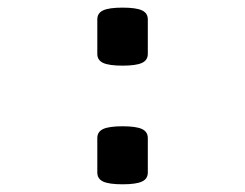

<svg xmlns="http://www.w3.org/2000/svg" viewBox="-20 -476 640 501"><path d="M233.9 -115.7V-25.9Q233.9 -9.3 249.3 -2.2Q264.6 4.9 299.8 4.9Q335 4.9 350.3 -2.2Q365.7 -9.3 365.7 -25.9V-115.7Q365.7 -132.3 350.3 -139.4Q335 -146.5 299.8 -146.5Q264.6 -146.5 249.3 -139.4Q233.9 -132.3 233.9 -115.7ZM233.9 -425.3V-335.4Q233.9 -318.8 249.3 -311.8Q264.6 -304.7 299.8 -304.7Q335 -304.7 350.3 -311.8Q365.7 -318.8 365.7 -335.4V-425.3Q365.7 -441.9 350.3 -449Q335 -456.1 299.8 -456.1Q264.6 -456.1 249.3 -449Q233.9 -441.9 233.9 -425.3Z"/></svg>

Font: Courier Prime Code
Style: Regular
Weight: 400
Designer: Alan Dague-Greene
Foundry: Quote-Unquote Apps
Version: Version 3.18